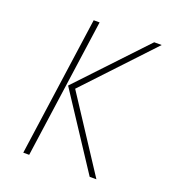

<svg xmlns="http://www.w3.org/2000/svg" viewBox="-103 -595 591 671"><g transform="rotate(20 193.0 -259.5)"><path d="M154 -519 81 0H59L132 -519ZM385 -519 153 -272 331 0H306L126 -274L357 -519Z"/></g></svg>

Font: Fira Sans Extra Condensed Thin
Style: Italic
Weight: 250
Width: 3
Italic angle: -8°
Designer: Carrois Corporate & Edenspiekermann AG
Foundry: Carrois Corporate GbR & Edenspiekermann AG
Version: Version 4.203